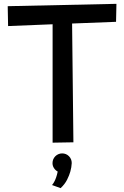

<svg xmlns="http://www.w3.org/2000/svg" viewBox="-20 -725 642 996"><path d="M584 -705.1 582 -611.8 354 -603 360.8 13.2 252.9 15.1V-599.1L22 -589.8L20 -692.9ZM352.1 121.1Q351.1 143.1 344.7 165.5Q339.4 184.6 327.9 207.5Q316.4 230.5 294.4 251L250 234.9Q256.3 227.5 261.7 217.3Q266.6 208.5 271.2 195.3Q275.9 182.1 279.3 165Q267.1 158.2 259.8 146.7Q252.4 135.3 252.4 121.1Q252.4 110.4 256.3 101.3Q260.3 92.3 267.1 85.4Q273.9 78.6 283 74.7Q292 70.8 302.2 70.8Q323.2 70.8 337.6 85.2Q352.1 99.6 352.1 121.1Z"/></svg>

Font: McLaren
Style: Regular
Weight: 400
Designer: Astigmatic (AOETI)
Foundry: Astigmatic (AOETI)
Version: Version 1.000